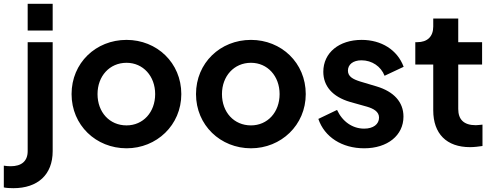

<svg xmlns="http://www.w3.org/2000/svg" viewBox="-84 -765 2587 1006"><path d="M192 -605V-745H61V-605ZM-14 221C113 221 192 151 192 27V-544H61V27C61 80 28 106 -28 106C-40 106 -52 105 -64 103V217C-52 220 -31 221 -14 221Z M579 12C736 12 866 -109 866 -272C866 -436 738 -556 579 -556C418 -556 291 -435 291 -272C291 -109 419 12 579 12ZM579 -108C490 -108 427 -177 427 -272C427 -366 490 -436 579 -436C666 -436 729 -366 729 -272C729 -177 666 -108 579 -108Z M1231 12C1388 12 1518 -109 1518 -272C1518 -436 1390 -556 1231 -556C1070 -556 943 -435 943 -272C943 -109 1071 12 1231 12ZM1231 -108C1142 -108 1079 -177 1079 -272C1079 -366 1142 -436 1231 -436C1318 -436 1381 -366 1381 -272C1381 -177 1318 -108 1231 -108Z M1824 12C1947 12 2030 -56 2030 -154C2030 -231 1979 -285 1890 -312L1803 -338C1765 -350 1739 -364 1739 -395C1739 -427 1766 -449 1810 -449C1865 -449 1912 -417 1931 -368L2031 -415C1998 -504 1914 -556 1811 -556C1693 -556 1610 -489 1610 -389C1610 -314 1658 -258 1750 -231L1839 -206C1873 -196 1902 -180 1902 -149C1902 -114 1872 -91 1824 -91C1763 -91 1710 -128 1682 -189L1584 -142C1616 -47 1708 12 1824 12Z M2379 6C2399 6 2425 3 2444 0V-112C2432 -111 2418 -109 2409 -109C2345 -109 2317 -140 2317 -194V-427H2442V-544H2317V-668H2186V-626C2186 -573 2155 -544 2102 -544H2092V-427H2186V-187C2186 -64 2256 6 2379 6Z"/></svg>

Font: Plus Jakarta Sans
Style: Bold
Weight: 700
Designer: Gumpita Rahayu
Foundry: Tokotype
Version: Version 2.071;gftools[0.9.30]